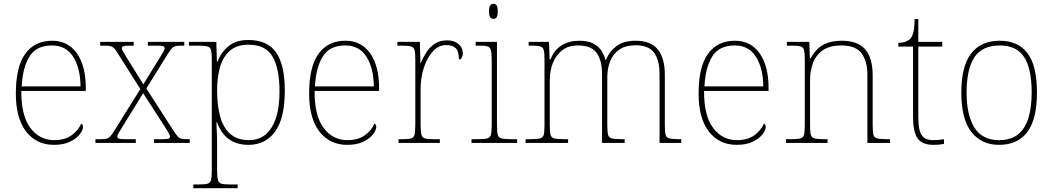

<svg xmlns="http://www.w3.org/2000/svg" viewBox="-20 -758 5583 1018"><path d="M266 10Q173 10 118.5 -60.5Q64 -131 64 -262Q64 -404 114 -473Q164 -542 257 -542Q340 -542 387.5 -475.5Q435 -409 435 -290V-276H93Q92 -146 140.5 -80.5Q189 -15 267 -15Q324 -15 359 -40.5Q394 -66 411 -103Q420 -97 420 -85Q420 -68 402.5 -45.5Q385 -23 351 -6.5Q317 10 266 10ZM407 -300Q406 -397 368 -457Q330 -517 256 -517Q172 -517 136 -458Q100 -399 95 -300Z M486 0V-20H514Q535 -20 546 -23Q557 -26 566 -36.5Q575 -47 588 -68L724 -286L609 -468Q596 -490 587 -500Q578 -510 567 -513Q556 -516 535 -516H511V-536H689V-516H668Q640 -516 633 -512.5Q626 -509 626 -502Q626 -495 635 -480.5Q644 -466 657 -444L740 -311L822 -444Q836 -466 844.5 -480.5Q853 -495 853 -502Q853 -509 846.5 -512.5Q840 -516 811 -516H764V-536H957V-516H941Q920 -516 909 -513Q898 -510 889.5 -500Q881 -490 867 -468L756 -289L898 -68Q912 -47 920.5 -36.5Q929 -26 940 -23Q951 -20 972 -20H986V0H796V-20H839Q868 -20 874.5 -23.5Q881 -27 881 -34Q881 -42 872.5 -56Q864 -70 850 -92L739 -264L633 -92Q620 -70 611 -56Q602 -42 602 -34Q602 -27 609 -23.5Q616 -20 644 -20H700V0Z M1005 240V220H1036Q1066 220 1080.5 216Q1095 212 1099 195.5Q1103 179 1103 142V-442Q1103 -477 1099 -492.5Q1095 -508 1079 -512Q1063 -516 1026 -516H982V-536H1127L1130 -432H1134Q1151 -479 1190.5 -512.5Q1230 -546 1297 -546Q1397 -546 1443.5 -480.5Q1490 -415 1490 -278Q1490 -130 1438.5 -60Q1387 10 1298 10Q1234 10 1192.5 -21Q1151 -52 1130 -111H1128Q1127 -99 1129 -70.5Q1131 -42 1131 13V142Q1131 179 1135.5 195.5Q1140 212 1154 216Q1168 220 1198 220H1240V240ZM1301 -15Q1378 -15 1420 -82Q1462 -149 1462 -273Q1462 -395 1425 -458Q1388 -521 1298 -521Q1236 -521 1199.5 -489.5Q1163 -458 1147 -403Q1131 -348 1131 -279Q1131 -199 1147.5 -139.5Q1164 -80 1201.5 -47.5Q1239 -15 1301 -15Z M1821 10Q1728 10 1673.5 -60.5Q1619 -131 1619 -262Q1619 -404 1669 -473Q1719 -542 1812 -542Q1895 -542 1942.5 -475.5Q1990 -409 1990 -290V-276H1648Q1647 -146 1695.5 -80.5Q1744 -15 1822 -15Q1879 -15 1914 -40.5Q1949 -66 1966 -103Q1975 -97 1975 -85Q1975 -68 1957.5 -45.5Q1940 -23 1906 -6.5Q1872 10 1821 10ZM1962 -300Q1961 -397 1923 -457Q1885 -517 1811 -517Q1727 -517 1691 -458Q1655 -399 1650 -300Z M2093 0V-20H2115Q2145 -20 2159.5 -24Q2174 -28 2178 -44.5Q2182 -61 2182 -98V-442Q2182 -477 2178 -492.5Q2174 -508 2158 -512Q2142 -516 2105 -516H2087V-536H2206L2209 -424H2211Q2223 -453 2240.5 -480.5Q2258 -508 2285 -526Q2312 -544 2350 -544Q2388 -544 2411 -524.5Q2434 -505 2434 -476Q2434 -463 2429 -453Q2424 -443 2413 -443Q2413 -487 2396 -503Q2379 -519 2345 -519Q2306 -519 2275.5 -486Q2245 -453 2227.5 -399.5Q2210 -346 2210 -284V-98Q2210 -61 2214.5 -44.5Q2219 -28 2233 -24Q2247 -20 2277 -20H2312V0Z M2596 -658Q2586 -658 2579.5 -666Q2573 -674 2573 -698Q2573 -721 2579.5 -729.5Q2586 -738 2596 -738Q2607 -738 2613 -729.5Q2619 -721 2619 -698Q2619 -674 2613 -666Q2607 -658 2596 -658ZM2480 0V-20H2510Q2547 -20 2563 -24Q2579 -28 2583 -43.5Q2587 -59 2587 -94V-438Q2587 -475 2583 -491.5Q2579 -508 2564.5 -512Q2550 -516 2520 -516H2502V-536H2615V-94Q2615 -59 2619 -43.5Q2623 -28 2639.5 -24Q2656 -20 2692 -20H2722V0Z M2767 0V-20H2790Q2827 -20 2843 -24Q2859 -28 2863 -43.5Q2867 -59 2867 -94V-442Q2867 -477 2863 -492.5Q2859 -508 2844.5 -512Q2830 -516 2800 -516H2783V-536H2891L2894 -443H2899Q2918 -493 2958 -517.5Q2998 -542 3050 -542Q3096 -542 3124 -528Q3152 -514 3167.5 -491Q3183 -468 3190 -441H3193Q3209 -482 3246.5 -512Q3284 -542 3351 -542Q3431 -542 3468 -495.5Q3505 -449 3505 -361V-94Q3505 -59 3509 -43.5Q3513 -28 3529.5 -24Q3546 -20 3582 -20H3592V0H3477V-365Q3477 -439 3448 -478.5Q3419 -518 3351 -518Q3298 -518 3264.5 -495.5Q3231 -473 3215.5 -434.5Q3200 -396 3200 -349V-94Q3200 -59 3204 -43.5Q3208 -28 3224 -24Q3240 -20 3277 -20H3292V0H3172V-365Q3172 -438 3143.5 -477.5Q3115 -517 3044 -517Q2994 -517 2961 -491.5Q2928 -466 2911.5 -424.5Q2895 -383 2895 -334V-94Q2895 -59 2899 -43.5Q2903 -28 2919.5 -24Q2936 -20 2972 -20H2992V0Z M3886 10Q3793 10 3738.5 -60.5Q3684 -131 3684 -262Q3684 -404 3734 -473Q3784 -542 3877 -542Q3960 -542 4007.5 -475.5Q4055 -409 4055 -290V-276H3713Q3712 -146 3760.5 -80.5Q3809 -15 3887 -15Q3944 -15 3979 -40.5Q4014 -66 4031 -103Q4040 -97 4040 -85Q4040 -68 4022.5 -45.5Q4005 -23 3971 -6.5Q3937 10 3886 10ZM4027 -300Q4026 -397 3988 -457Q3950 -517 3876 -517Q3792 -517 3756 -458Q3720 -399 3715 -300Z M4147 0V-20H4170Q4207 -20 4223 -24Q4239 -28 4243 -43.5Q4247 -59 4247 -94V-442Q4247 -477 4243 -492.5Q4239 -508 4224.5 -512Q4210 -516 4180 -516H4152V-536H4271L4274 -449H4278Q4308 -502 4347.5 -522Q4387 -542 4442 -542Q4528 -542 4567.5 -496.5Q4607 -451 4607 -357V-94Q4607 -59 4611 -43.5Q4615 -28 4631.5 -24Q4648 -20 4684 -20H4699V0H4579V-365Q4579 -432 4548.5 -474.5Q4518 -517 4442 -517Q4377 -517 4340.5 -490Q4304 -463 4289.5 -421Q4275 -379 4275 -334V-94Q4275 -59 4279 -43.5Q4283 -28 4299.5 -24Q4316 -20 4352 -20H4368V0Z M4928 10Q4870 10 4845.5 -24Q4821 -58 4821 -141V-511H4743V-531Q4764 -531 4779.5 -536.5Q4795 -542 4805 -551Q4815 -560 4822 -584Q4829 -608 4829 -657H4849V-536H4976V-511H4849V-132Q4849 -68 4867 -41.5Q4885 -15 4927 -15Q4944 -15 4956.5 -16Q4969 -17 4985 -20V5Q4969 8 4955.5 9Q4942 10 4928 10Z M5277 10Q5184 10 5130.5 -58Q5077 -126 5077 -267Q5077 -407 5129 -474.5Q5181 -542 5282 -542Q5377 -542 5427.5 -476.5Q5478 -411 5478 -267Q5478 -126 5427 -58Q5376 10 5277 10ZM5277 -15Q5341 -15 5379 -46.5Q5417 -78 5433.5 -134.5Q5450 -191 5450 -267Q5450 -395 5409.5 -456Q5369 -517 5282 -517Q5188 -517 5146.5 -454.5Q5105 -392 5105 -267Q5105 -148 5146.5 -81.5Q5188 -15 5277 -15Z"/></svg>

Font: Noto Serif Thin
Style: Regular
Weight: 100
Designer: Monotype Design Team
Foundry: Monotype Imaging Inc.
Version: Version 2.015